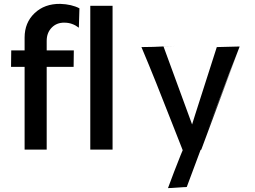

<svg xmlns="http://www.w3.org/2000/svg" viewBox="-20 -772 1315 991"><path d="M107 -578Q107 -655 158.5 -704Q210 -753 291 -752Q350 -750 390 -729L387 -629Q353 -655 313 -655Q273 -656 247 -629.5Q221 -603 221 -561V-512H361L360 -427H221V0H107V-427H37L38 -512H107ZM446 -742H561V0H446Z M969 -129 1019 -8 941 49 930 3ZM957 -78 1019 -8 944 193 847 199Q850 191 878.5 115Q907 39 957 -78ZM944 193 1019 0ZM1217 -532 1019 0 930 3Q959 -94 1099 -529ZM710 -529Q744 -528 888 -535Q864 -534 824 -532L1019 0L941 49Q919 -6 872 -126.5Q825 -247 786.5 -343Q748 -439 710 -529ZM987 73 1217 -532Q1172 -420 1101 -229Q1030 -38 987 73ZM928 122 914 164Z"/></svg>

Font: Steamflix Grotesk
Style: Regular
Weight: 400
Designer: Julieta Ulanovsky
Foundry: Julieta Ulanovsky
Version: Version 4.000;PS 004.000;hotconv 1.0.88;makeotf.lib2.5.64775